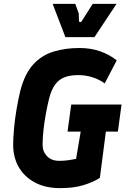

<svg xmlns="http://www.w3.org/2000/svg" viewBox="-20 -960 648 992"><path d="M291 12Q215 12 160.5 -17Q106 -46 77 -96.5Q48 -147 48 -212Q48 -247 52.5 -296.5Q57 -346 66 -398.5Q75 -451 86 -495Q109 -581 152.5 -628Q196 -675 257 -693.5Q318 -712 390 -712Q449 -712 497.5 -695Q546 -678 583 -648L521 -529Q494 -549 458.5 -560.5Q423 -572 385 -572Q343 -572 314 -561Q285 -550 265.5 -524Q246 -498 234 -452Q225 -416 217 -372.5Q209 -329 204.5 -287Q200 -245 200 -212Q200 -177 223 -153Q246 -129 286 -129Q310 -129 331.5 -132Q353 -135 373 -139L397 -280H329L348 -420H608L589 -280H527L496 -41Q462 -19 411.5 -3.5Q361 12 291 12ZM318 -768 252 -940H369L387 -890L388 -853Q388 -847 393.5 -846Q399 -845 403 -852L459 -940H582L468 -768Z"/></svg>

Font: Finlandica
Style: Italic
Weight: 400
Italic angle: -8°
Designer: Niklas Ekholm, Juho Hiilivirta, Jaakko Suomalainen
Foundry: Helsinki Type Studio
Version: Version 1.064